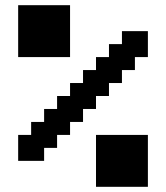

<svg xmlns="http://www.w3.org/2000/svg" viewBox="-20 -720 640 740"><path d="M50 -100H150V-150H200V-200H250V-250H300V-300H350V-350H400V-400H450V-450H500V-500H550V-600H450V-550H400V-500H350V-450H300V-400H250V-350H200V-300H150V-250H100V-200H50ZM550 0V-200H350V0ZM250 -500V-700H50V-500Z"/></svg>

Font: Matrix Sans Video
Style: Regular
Weight: 400
Designer: Brad Neil
Version: Version 1.100